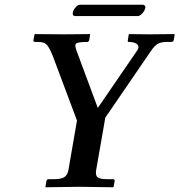

<svg xmlns="http://www.w3.org/2000/svg" viewBox="-20 -790 758 811"><path d="M269 -71.8 305.2 -280.8 203.1 -553.2Q187 -593.3 175.5 -603Q164.1 -612.8 142.1 -612.8H130.9Q126 -612.8 123 -614.5Q120.1 -616.2 121.1 -620.1L126 -645L127.9 -646Q236.8 -645 250 -645L358.9 -646L360.8 -645L356.9 -621.1Q355 -613.3 349.1 -612.8Q311 -612.8 302.5 -606.9Q293.9 -601.1 303.2 -576.2L393.1 -334L559.1 -576.2Q570.3 -591.3 560.1 -602.1Q549.8 -612.8 523.9 -612.8Q518.1 -612.8 520 -620.1L523.9 -645L525.9 -646Q602.1 -645 612.8 -645L715.8 -646L717.8 -645L713.9 -621.1Q712.9 -613.3 703.1 -612.8H683.1Q661.1 -612.8 647 -605Q632.8 -597.2 617.2 -574.2L424.8 -293L386.2 -71.8Q382.3 -48.8 392.6 -41Q402.8 -33.2 432.1 -33.2H457Q465.8 -33.2 463.9 -23.9L460 -1L457 1Q353 -1 315.9 -1L171.9 1V-1L175.8 -23.9Q177.7 -32.7 184.1 -33.2H210Q238.8 -33.2 252 -42Q265.1 -50.8 269 -71.8ZM562 -722.2H296.9Q287.1 -722.2 287.1 -733.9Q287.1 -736.8 288.1 -738.8Q290 -748.5 299.6 -759.3Q309.1 -770 317.9 -770H582Q594.2 -770 594.2 -757.8Q594.2 -755.9 592.8 -753.9Q590.8 -744.1 580.8 -733.2Q570.8 -722.2 562 -722.2Z"/></svg>

Font: Linux Libertine O
Style: Semibold Italic
Weight: 600
Italic angle: -11.5°
Designer: Philipp H. Poll
Foundry: Philipp H. Poll
Version: Version 5.1.2